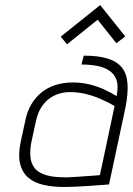

<svg xmlns="http://www.w3.org/2000/svg" viewBox="-20 -729 525 759"><path d="M475 -585 376 -709 220 -584 245 -554 366 -651 440 -558ZM441 -349Q419 -363 391.5 -375.5Q364 -388 333 -395.5Q302 -403 268 -403Q231 -403 199.5 -393Q168 -383 144 -363.5Q120 -344 103.5 -316Q87 -288 80 -252L62 -169Q51 -117 59.5 -82Q68 -47 92 -26.5Q116 -6 154.5 2.5Q193 11 243 10Q257 10 278 9Q299 8 322.5 6.5Q346 5 366.5 3.5Q387 2 399.5 1Q412 0 411 0L476 -304Q487 -360 484 -399.5Q481 -439 461 -463Q441 -487 404 -498Q367 -509 311 -509L302 -474Q333 -474 361.5 -469Q390 -464 411 -450.5Q432 -437 440.5 -413Q449 -389 441 -349ZM433 -310 375 -37Q375 -37 368 -36Q361 -35 348 -34.5Q335 -34 318.5 -32.5Q302 -31 284 -30Q266 -29 248 -28Q195 -27 163 -36.5Q131 -46 116.5 -65Q102 -84 100 -111.5Q98 -139 105 -172L122 -250Q129 -282 142.5 -303.5Q156 -325 174 -338.5Q192 -352 213 -358.5Q234 -365 256 -365Q289 -365 319.5 -357.5Q350 -350 378.5 -337.5Q407 -325 433 -310Z"/></svg>

Font: Advent Pro Light
Style: Italic
Weight: 300
Italic angle: -12°
Version: Version 3.000